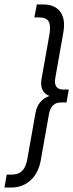

<svg xmlns="http://www.w3.org/2000/svg" viewBox="-29 -710 328 860"><path d="M1 72H23Q54 72 71 54.5Q88 37 94 -1L130 -204Q140 -261 192 -280Q147 -299 157 -356L193 -559Q199 -597 188.5 -614.5Q178 -632 147 -632H125L136 -690H165Q217 -690 241 -657Q265 -624 255 -566L219 -363Q209 -309 254 -309H279L269 -251H244Q199 -251 190 -197L154 6Q144 64 108.5 97Q73 130 20 130H-9Z"/></svg>

Font: Overused Grotesk Book
Style: Italic
Weight: 350
Italic angle: -10°
Version: Version 0.003